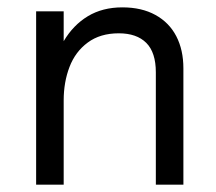

<svg xmlns="http://www.w3.org/2000/svg" viewBox="-20 -504 589 524"><path d="M78.6 -473.1H153.8V-391.6Q179.7 -435.5 219.7 -459.7Q259.8 -483.9 314 -483.9Q366.7 -483.9 404.3 -463.1Q441.9 -442.4 461.2 -405Q480.5 -367.7 480.5 -317.4V0H405.3V-306.6Q405.3 -360.8 379.2 -387Q353 -413.1 304.2 -413.1Q253.4 -413.1 219.5 -387.9Q185.5 -362.8 169.7 -321.3Q153.8 -279.8 153.8 -230V0H78.6Z"/></svg>

Font: Glacial Indifference
Style: Regular
Weight: 400
Designer: Alfredo Marco Pradil
Foundry: Alfredo Marco Pradil
Version: Version 1.312